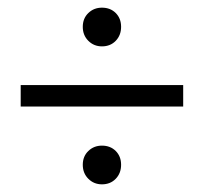

<svg xmlns="http://www.w3.org/2000/svg" viewBox="-20 -580 532 501"><path d="M34 -302V-358H458V-302ZM246 -99Q225 -99 210.5 -113.5Q196 -128 196 -150Q196 -172 210.5 -186Q225 -200 246 -200Q268 -200 282 -186Q296 -172 296 -150Q296 -128 282 -113.5Q268 -99 246 -99ZM246 -459Q225 -459 210.5 -473.5Q196 -488 196 -510Q196 -532 210.5 -546Q225 -560 246 -560Q268 -560 282 -546Q296 -532 296 -510Q296 -488 282 -473.5Q268 -459 246 -459Z"/></svg>

Font: Assistant ExtraLight
Style: Regular
Weight: 400
Version: Version 3.000